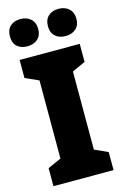

<svg xmlns="http://www.w3.org/2000/svg" viewBox="-138 -989 673 1049"><g transform="rotate(-15 198.5 -464.5)"><path d="M28 0V-102L104 -136V-578L28 -612V-714H368V-612L293 -578V-136L368 -102V0ZM89 -929Q125 -929 147.5 -908.5Q170 -888 170 -851Q170 -815 147.5 -795Q125 -775 89 -775Q53 -775 31.5 -794.5Q10 -814 10 -851Q10 -889 31.5 -909Q53 -929 89 -929ZM305 -929Q341 -929 363.5 -908.5Q386 -888 386 -851Q386 -815 363.5 -795Q341 -775 305 -775Q269 -775 247 -795Q225 -815 225 -851Q225 -889 247 -909Q269 -929 305 -929Z"/></g></svg>

Font: Noto Sans Display Black Narrow
Style: Regular
Weight: 900
Width: 4
Designer: Monotype Design team
Foundry: Monotype Imaging Inc.
Version: Version 1.000